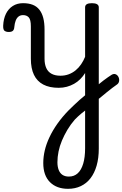

<svg xmlns="http://www.w3.org/2000/svg" viewBox="-75 -535 769 1207"><path d="M515 20Q531 7 546 -5.5Q561 -18 575.5 -29Q590 -40 603 -49Q616 -58 627 -65Q641 -73 652.5 -68Q664 -63 670 -50.5Q676 -38 673.5 -24Q671 -10 658 -2Q646 6 630.5 18Q615 30 597.5 44Q580 58 563 72.5Q546 87 529 100ZM353 652Q281 652 239 610Q197 568 197 490Q197 451 206.5 410.5Q216 370 236 327.5Q256 285 286 242.5Q316 200 356 159Q373 142 390 126Q407 110 424.5 94Q442 78 460 64V-76Q447 -55 429.5 -37.5Q412 -20 390.5 -8Q369 4 345 10.5Q321 17 294 17Q236 17 197 -3.5Q158 -24 138.5 -64.5Q119 -105 119 -166V-369Q119 -411 106 -425.5Q93 -440 70 -440Q53 -440 41.5 -431Q30 -422 23.5 -405Q17 -388 15 -365Q14 -349 6 -341.5Q-2 -334 -20 -334Q-36 -334 -46 -341Q-56 -348 -55 -374Q-53 -417 -37.5 -448.5Q-22 -480 5.5 -497.5Q33 -515 70 -515Q105 -515 130.5 -505Q156 -495 172.5 -474Q189 -453 197 -422Q205 -391 205 -349V-166Q205 -131 216 -107Q227 -83 249.5 -71Q272 -59 305 -59Q333 -59 357 -68Q381 -77 400.5 -93Q420 -109 435 -131Q450 -153 460 -178V-489Q460 -502 470.5 -508.5Q481 -515 503 -515Q524 -515 535 -508.5Q546 -502 546 -489V399Q546 459 532.5 506Q519 553 494 585.5Q469 618 433 635Q397 652 353 652ZM358 575Q391 575 413.5 554.5Q436 534 448 494Q460 454 460 397V160Q447 170 436 179Q425 188 415.5 197Q406 206 396 216Q369 247 349 280.5Q329 314 314.5 348.5Q300 383 293 417.5Q286 452 286 485Q286 513 294 533.5Q302 554 318 564.5Q334 575 358 575Z"/></svg>

Font: Playwrite CL
Style: Regular
Weight: 400
Designer: Veronika Burian, José Scaglione
Foundry: TypeTogether
Version: Version 1.002